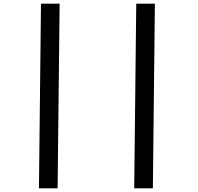

<svg xmlns="http://www.w3.org/2000/svg" viewBox="-20 -780 1072 1040"><path d="M202 -760H303L292 240H191ZM718 -760H819L808 240H707Z"/></svg>

Font: Noto Sans Display
Style: Bold Italic
Weight: 700
Italic angle: -12°
Designer: Monotype Design team
Foundry: Monotype Imaging Inc.
Version: Version 1.000